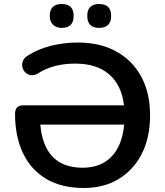

<svg xmlns="http://www.w3.org/2000/svg" viewBox="-20 -927 824 957"><path d="M474 -788Q415 -788 415 -848Q415 -907 474 -907Q534 -907 534 -848Q534 -788 474 -788ZM288 -788Q260 -788 244 -804Q228 -820 228 -848Q228 -907 288 -907Q347 -907 347 -848Q347 -788 288 -788ZM398 10Q285 10 208.5 -36.5Q132 -83 93.5 -166Q55 -249 55 -359Q55 -402 95 -402H598Q586 -503 524 -556.5Q462 -610 355 -610Q301 -610 254 -598Q207 -586 166 -559Q141 -547 122 -555.5Q103 -564 95 -582Q87 -600 93 -620Q99 -640 122 -652Q169 -682 233 -698.5Q297 -715 369 -715Q478 -715 558.5 -671Q639 -627 683.5 -546Q728 -465 728 -352Q728 -241 686.5 -160Q645 -79 571 -34.5Q497 10 398 10ZM599 -306H181Q200 -91 392 -91Q482 -91 535.5 -146Q589 -201 599 -306Z"/></svg>

Font: Chiron GoRound TC M
Style: Regular
Weight: 500
Designer: Ryoko NISHIZUKA 西塚涼子 (kana, bopomofo & ideographs); Paul D. Hunt (Latin, Greek & Cyrillic); Sandoll Communications 산돌커뮤니
Foundry: Adobe
Version: Version 1.000;hotconv 1.1.1;makeotfexe 2.6.0